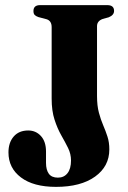

<svg xmlns="http://www.w3.org/2000/svg" viewBox="-20 -717 498 749"><path d="M406.5 -134Q406.5 -68 350.8 -28Q295 12 198.5 12Q110.5 12 61.8 -24.8Q13 -61.5 13 -122.5Q13 -161 33.5 -184.5Q54 -208 90 -208Q120 -208 139.8 -186.2Q159.5 -164.5 159.5 -125.5V-81.5Q159.5 -54.5 170.5 -39.2Q181.5 -24 206 -24Q229.5 -24 243.2 -41.2Q257 -58.5 257 -91Q257 -116.5 245.5 -139.8Q234 -163 219 -189.2Q204 -215.5 192.8 -250Q181.5 -284.5 181.5 -332.5V-611Q181.5 -636 161.5 -642L129.5 -650.5Q119.5 -654 115 -659Q110.5 -664 110.5 -674Q110.5 -697 136.5 -697H398.5Q425 -697 425 -674.5Q425 -658 404 -649.5L380.5 -643Q358.5 -635 358.5 -615V-342.5Q358.5 -304.5 365.8 -277.5Q373 -250.5 382.5 -228.5Q392 -206.5 399.2 -184.2Q406.5 -162 406.5 -134Z"/></svg>

Font: Fraunces 144pt Soft
Style: Bold
Weight: 700
Version: Version 1.000;[0bf87f6ff]